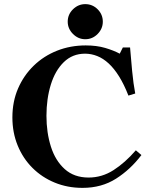

<svg xmlns="http://www.w3.org/2000/svg" viewBox="-20 -900 725 930"><path d="M409 -40Q474 -40 530 -76Q586 -112 638 -172L665 -149Q612 -79 542 -34.5Q472 10 380 10H379Q307 10 245 -15.5Q183 -41 137 -87Q91 -133 65.5 -195.5Q40 -258 40 -331Q40 -408 67.5 -471.5Q95 -535 143.5 -582Q192 -629 256.5 -654.5Q321 -680 395 -680Q448 -680 489 -668Q530 -656 560 -640L575 -670H610Q614 -619 620 -556.5Q626 -494 635 -447L602 -437Q581 -491 557 -529.5Q533 -568 506.5 -592.5Q480 -617 451 -628.5Q422 -640 392 -640Q331 -640 289 -599Q247 -558 226 -489.5Q205 -421 205 -339Q205 -258 226.5 -190Q248 -122 293.5 -81Q339 -40 409 -40ZM393 -710Q359 -710 333.5 -735.5Q308 -761 308 -795Q308 -830 333.5 -855Q359 -880 393 -880Q428 -880 453 -855Q478 -830 478 -795Q478 -761 453 -735.5Q428 -710 393 -710Z"/></svg>

Font: Brygada 1918
Style: Bold
Weight: 700
Designer: Mateusz Machalski | Borys Kosmynka | Przemek Hoffer
Foundry: NIEPODLEGLA 2018
Version: Version 3.006